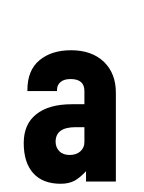

<svg xmlns="http://www.w3.org/2000/svg" viewBox="-20 -867 347 462"><path d="M230.5 -717.8Q258.8 -689.9 258.8 -644V-430.2H187V-455.1Q171.9 -439 160.2 -432.6Q146 -424.8 126 -424.8Q82.5 -424.8 59.6 -450.7Q37.1 -476.1 37.1 -522.9Q37.1 -567.9 66.9 -591.8Q97.2 -616.2 152.8 -616.2H183.1V-647.9Q183.1 -676.8 149.9 -676.8Q134.3 -676.8 126 -669.9Q117.2 -662.6 117.2 -650.9V-647.9H45.9V-649.9Q45.9 -698.2 75.2 -722.2Q104 -746.1 150.9 -746.1Q201.2 -746.1 230.5 -717.8ZM172.9 -502.4Q183.1 -511.2 183.1 -524.9V-561H162.1Q113.8 -561 113.8 -525.9Q113.8 -512.2 123 -502.9Q131.8 -494.1 147.9 -494.1Q163.1 -494.1 172.9 -502.4ZM140.1 -847.2Z"/></svg>

Font: D-DIN Condensed
Style: DINCondensed-Bold
Weight: 700
Width: 3
Designer: Charles Nix
Foundry: Datto Inc.
Version: Version 1.10